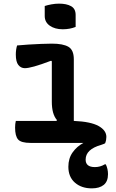

<svg xmlns="http://www.w3.org/2000/svg" viewBox="-20 -786 640 1056"><path d="M226 -753Q241 -758 262.5 -762Q284 -766 305 -766Q346 -766 371 -752Q396 -738 396 -704V-638Q364 -625 325 -625Q282 -625 254 -644.5Q226 -664 226 -698ZM67 -121H291L293 -126Q265 -158 265 -227V-449L261 -452Q203 -430 168.5 -420.5Q134 -411 117 -411Q95 -411 81 -428.5Q67 -446 67 -486Q67 -513 74 -536Q103 -539 137.5 -541Q172 -543 206 -544.5Q240 -546 265 -546Q327 -546 356.5 -528.5Q386 -511 386 -460V-121Q479 -117 522 -93Q565 -69 565 -33Q565 -15 559 -1L560 0Q556 5 536 11Q451 35 451 92Q451 133 502 133Q531 133 556 118H562Q574 143 574 172Q574 212 550.5 231Q527 250 485 250Q428 250 392 218.5Q356 187 356 131Q356 85 379.5 52Q403 19 439 0H148Q96 0 79.5 -19Q63 -38 63 -84Q63 -105 67 -121Z"/></svg>

Font: Recursive Mn Csl St SmB
Style: Regular
Weight: 600
Monospace: yes
Version: Version 1.079;hotconv 1.0.112;makeotfexe 2.5.65598; ttfautoh